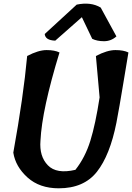

<svg xmlns="http://www.w3.org/2000/svg" viewBox="-20 -1019 715 1039"><path d="M298 0Q194 0 129 -58.5Q64 -117 52 -193Q107 -497 127 -716Q188 -748 232 -748Q276 -748 302 -735Q207 -425 199 -258Q192 -173 239 -124.5Q286 -76 388 -100Q441 -167 469 -257.5Q497 -348 519 -492L499 -716Q560 -748 604.5 -748Q649 -748 675 -735Q670 -706 647.5 -569.5Q625 -433 610 -355Q575 -179 504.5 -89.5Q434 0 298 0ZM479 -809 423 -926 279 -799Q225 -801 222 -835L395 -994Q472 -1010 525 -978L610 -822Q581 -796 543 -796Q505 -796 479 -809Z"/></svg>

Font: Tillana SemiBold
Style: Regular
Weight: 600
Designer: Lipi Raval (Devanagari, Latin), Jonny Pinhorn (Latin)
Foundry: Indian Type Foundry
Version: Version 2.003;PS 1.0;hotconv 1.0.79;makeotf.lib2.5.61930; tt